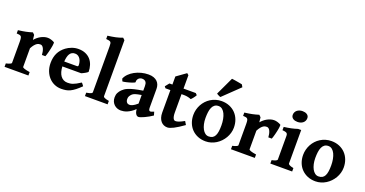

<svg xmlns="http://www.w3.org/2000/svg" viewBox="-37 -1441 4061 2139"><g transform="rotate(20 1993.0 -371.5)"><path d="M444.3 -445.8Q447.3 -443.8 447 -432.4Q446.8 -420.9 444.1 -403.8Q441.4 -386.7 437 -366.5Q432.6 -346.2 427.7 -326.9Q422.9 -307.6 417.7 -291.5Q412.6 -275.4 408.7 -266.6H368.2Q367.2 -286.1 363.3 -304.9Q359.4 -323.7 352.8 -338.4Q346.2 -353 336.4 -362.1Q326.7 -371.1 314 -371.1Q305.2 -371.1 294.7 -369.4Q284.2 -367.7 272 -359.9Q259.8 -352.1 246.1 -335.9Q232.4 -319.8 217.3 -291V-70.3Q217.3 -63 238 -55.2Q258.8 -47.4 304.7 -40.5V0H22V-40.5Q85.4 -55.2 85.4 -70.3V-320.3Q85.4 -336.4 84.5 -347.4Q83.5 -358.4 82 -365.2Q80.6 -372.1 78.4 -376Q76.2 -379.9 74.2 -382.3Q70.8 -385.7 67.4 -387.9Q64 -390.1 58.3 -391.6Q52.7 -393.1 44.2 -393.8Q35.6 -394.5 22 -395.5V-434.6Q52.2 -438.5 73.5 -441.9Q94.7 -445.3 112.3 -449Q129.9 -452.6 147.5 -457.3Q165 -461.9 188 -468.8L210 -446.8L216.3 -389.6Q229.5 -405.8 246.3 -420.2Q263.2 -434.6 282.5 -445.3Q301.8 -456.1 322.8 -462.4Q343.8 -468.8 364.7 -468.8Q384.3 -468.8 405.3 -462.4Q426.3 -456.1 444.3 -445.8Z M711.4 -407.7Q689.5 -407.7 674.3 -399.2Q659.2 -390.6 649.2 -374.5Q639.2 -358.4 633.8 -335.4Q628.4 -312.5 626.5 -283.2H773.9Q785.2 -283.2 788.8 -286.9Q792.5 -290.5 792.5 -300.8Q792.5 -315.9 788.3 -334.5Q784.2 -353 774.7 -369.4Q765.1 -385.7 749.5 -396.7Q733.9 -407.7 711.4 -407.7ZM921.4 -267.1Q917 -262.2 908 -256.1Q898.9 -250 888.2 -244.1Q877.4 -238.3 866.7 -232.9Q856 -227.5 848.1 -224.6H625.5Q627 -190.9 635 -162.8Q643.1 -134.8 657.5 -115Q671.9 -95.2 692.9 -84.2Q713.9 -73.2 740.7 -73.2Q755.9 -73.2 770.5 -75Q785.2 -76.7 802 -82.5Q818.8 -88.4 840.1 -99.6Q861.3 -110.8 890.6 -129.9Q893.6 -128.4 897.9 -123.3Q902.3 -118.2 906.5 -112.5Q910.6 -106.9 914.1 -102.1Q917.5 -97.2 918.5 -95.2Q883.8 -61.5 856.4 -40Q829.1 -18.6 803.7 -6.3Q778.3 5.9 752.7 10.3Q727.1 14.6 696.3 14.6Q653.3 14.6 615.5 -2.2Q577.6 -19 549.6 -49.6Q521.5 -80.1 505.1 -122.6Q488.8 -165 488.8 -216.8Q488.8 -283.2 512.9 -333.3Q537.1 -383.3 586.9 -420.4Q614.3 -440.9 651.6 -454.8Q689 -468.8 730 -468.8Q777.8 -468.8 813.7 -453.1Q849.6 -437.5 873.5 -410.2Q897.5 -382.8 909.4 -345.9Q921.4 -309.1 921.4 -267.1Z M975.1 0V-40.5Q996.1 -43.9 1009.5 -47.6Q1022.9 -51.3 1030.5 -54.9Q1038.1 -58.6 1040.8 -62.5Q1043.5 -66.4 1043.5 -70.3V-613.3Q1043.5 -635.3 1041.3 -647.5Q1039.1 -659.7 1032.2 -665.8Q1025.4 -671.9 1012.9 -674.1Q1000.5 -676.3 980 -678.7V-717.8Q1006.8 -721.2 1029.5 -724.9Q1052.2 -728.5 1072.8 -732.9Q1093.3 -737.3 1112.8 -743.2Q1132.3 -749 1152.8 -756.8L1175.3 -735.4V-70.3Q1175.3 -66.4 1178.5 -62.7Q1181.6 -59.1 1189.5 -55.2Q1197.3 -51.3 1210.4 -47.6Q1223.6 -43.9 1243.7 -40.5V0Z M1471.7 -78.1Q1479 -78.1 1487.8 -79.6Q1496.6 -81.1 1507.6 -86.2Q1518.6 -91.3 1532.7 -100.6Q1546.9 -109.9 1564.9 -125.5V-227.5Q1539.1 -223.1 1521.2 -219.2Q1503.4 -215.3 1491.2 -211.2Q1479 -207 1470.9 -202.1Q1462.9 -197.3 1457 -191.4Q1444.3 -178.7 1436.5 -165Q1428.7 -151.4 1428.7 -131.3Q1428.7 -115.7 1433.1 -105.5Q1437.5 -95.2 1443.8 -89.1Q1450.2 -83 1457.8 -80.6Q1465.3 -78.1 1471.7 -78.1ZM1771.5 -59.6Q1751 -45.4 1727.3 -32Q1703.6 -18.6 1681.4 -8.3Q1659.2 2 1641.1 8.3Q1623 14.6 1613.3 14.6Q1594.7 14.6 1581.5 -5.6Q1568.4 -25.9 1565.4 -61Q1543.5 -39.1 1521.2 -24.4Q1499 -9.8 1478.3 -1Q1457.5 7.8 1438.5 11.2Q1419.4 14.6 1403.8 14.6Q1382.3 14.6 1362.1 7.3Q1341.8 0 1325.7 -14.6Q1309.6 -29.3 1299.8 -50.8Q1290 -72.3 1290 -100.6Q1290 -132.3 1301.8 -155Q1313.5 -177.7 1331.5 -195.8Q1343.3 -207.5 1358.6 -218.5Q1374 -229.5 1399.9 -239.7Q1425.8 -250 1465.3 -259.8Q1504.9 -269.5 1564.9 -278.8V-333Q1564.9 -347.7 1562.3 -360.1Q1559.6 -372.6 1553 -381.3Q1546.4 -390.1 1535.2 -395.3Q1523.9 -400.4 1507.3 -400.4Q1497.1 -400.4 1486.6 -396.2Q1476.1 -392.1 1468 -384.3Q1460 -376.5 1455.3 -365Q1450.7 -353.5 1452.1 -338.9Q1452.6 -335.9 1443.4 -331.3Q1434.1 -326.7 1419.7 -321.5Q1405.3 -316.4 1387.9 -311.5Q1370.6 -306.6 1354.7 -303Q1338.9 -299.3 1326.7 -297.4Q1314.5 -295.4 1310.5 -296.4L1298.8 -325.2Q1311 -356 1336.9 -382.1Q1362.8 -408.2 1397.9 -427.5Q1433.1 -446.8 1474.9 -457.8Q1516.6 -468.8 1560.5 -468.8Q1596.2 -468.8 1622.1 -459.2Q1647.9 -449.7 1664.6 -433.3Q1681.2 -417 1689 -394.8Q1696.8 -372.6 1696.8 -347.7V-126Q1696.8 -105.5 1702.1 -96.7Q1707.5 -87.9 1716.3 -87.9Q1719.7 -87.9 1723.1 -88.4Q1726.6 -88.9 1731.4 -90.3Q1736.3 -91.8 1742.9 -94.5Q1749.5 -97.2 1759.3 -101.1Z M2142.6 -81.5Q2072.3 -31.2 2026.9 -8.3Q1981.4 14.6 1955.6 14.6Q1933.1 14.6 1913.3 6.1Q1893.6 -2.4 1878.7 -19.8Q1863.8 -37.1 1855.2 -62.7Q1846.7 -88.4 1846.7 -122.6V-388.2H1788.6L1773.4 -406.7L1811.5 -454.1H1846.7V-549.8L1958.5 -629.9L1978.5 -612.8V-454.1H2123.5L2142.6 -435.1Q2138.2 -426.3 2131.6 -416.7Q2125 -407.2 2118.2 -398.4Q2111.3 -389.6 2104.7 -382.3Q2098.1 -375 2093.3 -371.1Q2087.4 -374 2078.4 -377Q2069.3 -379.9 2058.6 -382.6Q2047.9 -385.3 2036.1 -386.7Q2024.4 -388.2 2013.7 -388.2H1978.5V-169.4Q1978.5 -145.5 1981.7 -129.2Q1984.9 -112.8 1990 -102.5Q1995.1 -92.3 2002 -87.6Q2008.8 -83 2016.1 -83Q2024.9 -83 2034.2 -84.7Q2043.5 -86.4 2055.2 -90.6Q2066.9 -94.7 2082.3 -102.1Q2097.7 -109.4 2118.7 -121.1Z M2515.6 -212.4Q2515.6 -251 2509 -285.9Q2502.4 -320.8 2489.7 -347.4Q2477.1 -374 2457.8 -389.6Q2438.5 -405.3 2413.6 -405.3Q2385.7 -405.3 2367.7 -392.1Q2349.6 -378.9 2339.1 -355.5Q2328.6 -332 2324.5 -300Q2320.3 -268.1 2320.3 -231Q2320.3 -192.4 2327.9 -159.2Q2335.4 -126 2348.9 -101.3Q2362.3 -76.7 2381.1 -62.7Q2399.9 -48.8 2422.4 -48.8Q2449.7 -48.8 2467.8 -59.3Q2485.8 -69.8 2496.3 -90.6Q2506.8 -111.3 2511.2 -141.8Q2515.6 -172.4 2515.6 -212.4ZM2654.8 -236.8Q2654.8 -204.1 2645.8 -172.9Q2636.7 -141.6 2620.6 -113.8Q2604.5 -85.9 2581.8 -62.3Q2559.1 -38.6 2531.7 -21.5Q2504.4 -4.4 2473.1 5.1Q2441.9 14.6 2408.7 14.6Q2356.9 14.6 2314.9 -2.9Q2272.9 -20.5 2243.2 -51.3Q2213.4 -82 2197.3 -124.5Q2181.2 -167 2181.2 -216.8Q2181.2 -249 2189.2 -280.3Q2197.3 -311.5 2212.4 -339.6Q2227.5 -367.7 2249.5 -391.4Q2271.5 -415 2298.8 -432.1Q2326.2 -449.2 2358.6 -459Q2391.1 -468.8 2427.7 -468.8Q2479 -468.8 2521 -451.2Q2563 -433.6 2592.8 -402.6Q2622.6 -371.6 2638.7 -329.1Q2654.8 -286.6 2654.8 -236.8ZM2396.5 -506.3Q2392.1 -506.8 2385.3 -509.8Q2378.4 -512.7 2371.3 -516.4Q2364.3 -520 2358.2 -523.7Q2352.1 -527.3 2349.1 -529.8L2448.7 -741.7Q2452.6 -741.2 2462.2 -740Q2471.7 -738.8 2484.4 -736.8Q2497.1 -734.9 2511.2 -732.4Q2525.4 -730 2537.8 -727.8Q2550.3 -725.6 2560.1 -723.6Q2569.8 -721.7 2573.2 -720.7L2589.4 -691.9Z M3128.4 -445.8Q3131.3 -443.8 3131.1 -432.4Q3130.9 -420.9 3128.2 -403.8Q3125.5 -386.7 3121.1 -366.5Q3116.7 -346.2 3111.8 -326.9Q3106.9 -307.6 3101.8 -291.5Q3096.7 -275.4 3092.8 -266.6H3052.2Q3051.3 -286.1 3047.4 -304.9Q3043.5 -323.7 3036.9 -338.4Q3030.3 -353 3020.5 -362.1Q3010.7 -371.1 2998 -371.1Q2989.3 -371.1 2978.8 -369.4Q2968.3 -367.7 2956.1 -359.9Q2943.8 -352.1 2930.2 -335.9Q2916.5 -319.8 2901.4 -291V-70.3Q2901.4 -63 2922.1 -55.2Q2942.9 -47.4 2988.8 -40.5V0H2706.1V-40.5Q2769.5 -55.2 2769.5 -70.3V-320.3Q2769.5 -336.4 2768.6 -347.4Q2767.6 -358.4 2766.1 -365.2Q2764.6 -372.1 2762.5 -376Q2760.3 -379.9 2758.3 -382.3Q2754.9 -385.7 2751.5 -387.9Q2748 -390.1 2742.4 -391.6Q2736.8 -393.1 2728.3 -393.8Q2719.7 -394.5 2706.1 -395.5V-434.6Q2736.3 -438.5 2757.6 -441.9Q2778.8 -445.3 2796.4 -449Q2814 -452.6 2831.5 -457.3Q2849.1 -461.9 2872.1 -468.8L2894 -446.8L2900.4 -389.6Q2913.6 -405.8 2930.4 -420.2Q2947.3 -434.6 2966.6 -445.3Q2985.8 -456.1 3006.8 -462.4Q3027.8 -468.8 3048.8 -468.8Q3068.4 -468.8 3089.4 -462.4Q3110.4 -456.1 3128.4 -445.8Z M3172.9 0V-40.5Q3206.1 -47.4 3221.2 -55.4Q3236.3 -63.5 3236.3 -70.3V-312.5Q3236.3 -337.4 3236.1 -352.8Q3235.8 -368.2 3230.5 -376.7Q3225.1 -385.3 3211.9 -389.2Q3198.7 -393.1 3172.9 -395.5V-434.6Q3218.8 -440.4 3257.3 -448.5Q3295.9 -456.5 3332 -468.8H3368.2V-70.3Q3368.2 -64.5 3382.1 -55.9Q3396 -47.4 3431.6 -40.5V0ZM3387.7 -615.7Q3387.7 -598.1 3380.9 -584Q3374 -569.8 3361.8 -559.8Q3349.6 -549.8 3333.3 -544.4Q3316.9 -539.1 3297.4 -539.1Q3282.7 -539.1 3269.3 -542.2Q3255.9 -545.4 3245.1 -552.5Q3234.4 -559.6 3228 -570.3Q3221.7 -581.1 3221.7 -595.7Q3221.7 -613.3 3228.8 -627.4Q3235.8 -641.6 3248 -651.4Q3260.3 -661.1 3276.6 -666.5Q3293 -671.9 3312 -671.9Q3326.2 -671.9 3339.8 -668.7Q3353.5 -665.5 3364 -658.7Q3374.5 -651.9 3381.1 -641.4Q3387.7 -630.9 3387.7 -615.7Z M3817.4 -212.4Q3817.4 -251 3810.8 -285.9Q3804.2 -320.8 3791.5 -347.4Q3778.8 -374 3759.5 -389.6Q3740.2 -405.3 3715.3 -405.3Q3687.5 -405.3 3669.4 -392.1Q3651.4 -378.9 3640.9 -355.5Q3630.4 -332 3626.2 -300Q3622.1 -268.1 3622.1 -231Q3622.1 -192.4 3629.6 -159.2Q3637.2 -126 3650.6 -101.3Q3664.1 -76.7 3682.9 -62.7Q3701.7 -48.8 3724.1 -48.8Q3751.5 -48.8 3769.5 -59.3Q3787.6 -69.8 3798.1 -90.6Q3808.6 -111.3 3813 -141.8Q3817.4 -172.4 3817.4 -212.4ZM3956.5 -236.8Q3956.5 -204.1 3947.5 -172.9Q3938.5 -141.6 3922.4 -113.8Q3906.2 -85.9 3883.5 -62.3Q3860.8 -38.6 3833.5 -21.5Q3806.2 -4.4 3774.9 5.1Q3743.7 14.6 3710.4 14.6Q3658.7 14.6 3616.7 -2.9Q3574.7 -20.5 3544.9 -51.3Q3515.1 -82 3499 -124.5Q3482.9 -167 3482.9 -216.8Q3482.9 -249 3491 -280.3Q3499 -311.5 3514.2 -339.6Q3529.3 -367.7 3551.3 -391.4Q3573.2 -415 3600.6 -432.1Q3627.9 -449.2 3660.4 -459Q3692.9 -468.8 3729.5 -468.8Q3780.8 -468.8 3822.8 -451.2Q3864.7 -433.6 3894.5 -402.6Q3924.3 -371.6 3940.4 -329.1Q3956.5 -286.6 3956.5 -236.8Z"/></g></svg>

Font: Gentium Book Basic
Style: Bold
Weight: 700
Designer: J. Victor Gaultney and Annie Olsen
Foundry: SIL International
Version: Version 1.102; 2013; Maintenance release